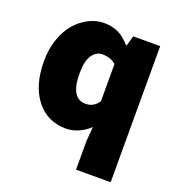

<svg xmlns="http://www.w3.org/2000/svg" viewBox="-126 -616 832 896"><g transform="rotate(20 290.0 -168.0)"><path d="M36.1 -250Q36.1 -309.6 53.7 -359.9Q71.3 -410.2 100.1 -442.9Q128.9 -475.6 165.3 -493.9Q201.7 -512.2 240.2 -512.2Q280.3 -512.2 311 -497.6Q341.8 -482.9 370.1 -450.2H374L388.2 -500H522V175.8H350.1V33.2L356 -38.1Q333.5 -15.6 301.8 -1.7Q270 12.2 240.2 12.2Q147 12.2 91.6 -58.3Q36.1 -128.9 36.1 -250ZM211.9 -252Q211.9 -127.9 286.1 -127.9Q326.7 -127.9 350.1 -164.1V-348.1Q323.7 -372.1 282.2 -372.1Q252 -372.1 231.9 -342.8Q211.9 -313.5 211.9 -252Z"/></g></svg>

Font: Source Sans Pro Black
Style: Regular
Weight: 900
Designer: Paul D. Hunt
Foundry: Adobe Systems Incorporated
Version: Version 2.020;PS 2.0;hotconv 1.0.86;makeotf.lib2.5.63406